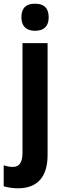

<svg xmlns="http://www.w3.org/2000/svg" viewBox="-59 -781 341 1041"><path d="M57 -687C57 -637 86 -614 131 -614C177 -614 205 -637 205 -687C205 -738 179 -761 131 -761C84 -761 57 -739 57 -687ZM40 240C146 239 199 176 199 59V-547H63V47C63 102 44 124 11 124C-6 124 -22 121 -39 115V229C-16 236 13 240 40 240Z"/></svg>

Font: Noto Sans Devanagari Condensed
Style: Bold
Weight: 700
Width: 3
Designer: Jelle Bosma - Monotype Design Team
Foundry: Monotype Imaging Inc.
Version: Version 2.004